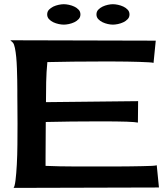

<svg xmlns="http://www.w3.org/2000/svg" viewBox="-20 -916 819 936"><path d="M45.9 0Q51.8 -5.9 55.7 -37.6Q59.6 -69.3 62 -114.3Q64.5 -159.2 64.9 -211.9Q65.4 -264.6 65.4 -312.5Q65.4 -360.4 64.9 -397Q64.5 -433.6 64.5 -448.2Q64.5 -457 64.5 -478.5Q64.5 -500 64 -526.4Q63.5 -552.7 62.5 -582.5Q61.5 -612.3 59.1 -637.7Q56.6 -663.1 52.7 -682.1Q48.8 -701.2 43 -708Q40 -710.9 36.6 -713.9Q33.2 -716.8 30.3 -719.7L739.3 -717.8L728.5 -609.4Q723.6 -611.3 704.6 -612.3Q685.5 -613.3 658.2 -614.3Q630.9 -615.2 599.6 -615.7Q568.4 -616.2 540.5 -616.2Q512.7 -616.2 491.2 -616.2Q469.7 -616.2 461.9 -616.2Q336.9 -616.2 210.9 -613.3Q206.1 -564.5 205.1 -516.1Q204.1 -467.8 204.1 -418L653.3 -422.9L652.3 -318.4Q648.4 -319.3 633.3 -320.8Q618.2 -322.3 597.7 -322.8Q577.1 -323.2 553.2 -323.7Q529.3 -324.2 508.3 -324.2Q487.3 -324.2 470.7 -324.2Q454.1 -324.2 448.2 -324.2Q326.2 -324.2 203.1 -321.3Q203.1 -277.3 202.6 -233.9Q202.1 -190.4 202.1 -146.5V-107.4Q271.5 -104.5 340.3 -104.5Q409.2 -104.5 478.5 -104.5Q485.4 -104.5 506.8 -104.5Q528.3 -104.5 556.6 -104.5Q585 -104.5 615.7 -105Q646.5 -105.5 673.8 -106Q701.2 -106.4 720.2 -107.4Q739.3 -108.4 744.1 -110.4L754.9 -2ZM372.1 -845.7Q372.1 -832 363.3 -822.8Q354.5 -813.5 342.3 -807.6Q330.1 -801.8 315.9 -798.8Q301.8 -795.9 291 -795.9Q280.3 -795.9 266.1 -798.8Q252 -801.8 239.7 -807.6Q227.5 -813.5 218.8 -822.8Q210 -832 210 -845.7Q210 -859.4 218.8 -868.7Q227.5 -877.9 239.7 -883.8Q252 -889.6 266.1 -892.6Q280.3 -895.5 291 -895.5Q301.8 -895.5 315.9 -892.6Q330.1 -889.6 342.3 -883.8Q354.5 -877.9 363.3 -868.7Q372.1 -859.4 372.1 -845.7ZM530.3 -895.5Q541 -895.5 555.2 -892.6Q569.3 -889.6 581.5 -883.8Q593.8 -877.9 602.5 -868.7Q611.3 -859.4 611.3 -845.7Q611.3 -832 602.5 -822.8Q593.8 -813.5 581.5 -807.6Q569.3 -801.8 555.2 -798.8Q541 -795.9 530.3 -795.9Q519.5 -795.9 505.9 -798.8Q492.2 -801.8 480 -807.6Q467.8 -813.5 459 -822.8Q450.2 -832 450.2 -845.7Q450.2 -859.4 459 -868.7Q467.8 -877.9 480 -883.8Q492.2 -889.6 505.9 -892.6Q519.5 -895.5 530.3 -895.5Z"/></svg>

Font: Cherry Cream Soda
Style: Regular
Weight: 400
Designer: Font Diner, Inc
Foundry: Font Diner, Inc
Version: Version 1.001